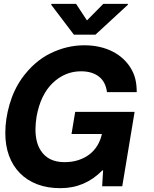

<svg xmlns="http://www.w3.org/2000/svg" viewBox="-20 -974 807 1004"><path d="M479 -792.6H366.5L247.9 -948.9L248.6 -953.8H377.8L434.7 -867.2L520.2 -953.8H649.1L648.4 -948.9ZM296.9 9.9Q228.7 10.3 174.9 -10.3Q121.1 -30.9 83.8 -68.9Q46.5 -106.9 27 -160.3Q7.5 -213.8 7.8 -279.1Q7.8 -351.2 29.8 -427.6Q51.5 -503.2 94.8 -565Q158.4 -653.1 243.6 -695Q329.9 -737.2 420.5 -737.2Q463.8 -737.2 500.9 -728.7Q538 -720.2 568.4 -704.7Q598.7 -689.3 622.3 -667.8Q646 -646.3 662.3 -620Q680.4 -591.3 687.7 -560.5Q695 -529.8 695 -492.2H539.4Q536.2 -517.4 526.3 -537.6Q516.3 -557.9 499.3 -571.9Q482.2 -585.9 458.3 -593.6Q434.3 -601.2 403.4 -601.2Q320 -601.2 255.7 -540.1Q192.1 -479 171.2 -364.3Q168.3 -346.2 166.9 -329.5Q165.5 -312.9 165.5 -297.6Q165.5 -229.8 192.5 -187.9Q231.2 -126.1 317.1 -126.1Q357.6 -126.1 390.8 -137.1Q424 -148.1 448.9 -167.6Q473.7 -187.1 489.9 -214.3Q506 -241.5 512.8 -273.4H354L373.2 -389.2H683.9L619.3 0H514.2L519.2 -83.1H515.3Q424.4 9.9 296.9 9.9Z"/></svg>

Font: Linik Sans
Style: Bold Italic
Weight: 700
Italic angle: 9°
Designer: Fonts by Rasmus Andersson / Changes by Cristiano Sobral with parts from Marc Monis
Foundry: rsms
Version: Version 3.020; ttfautohint (v1.6)